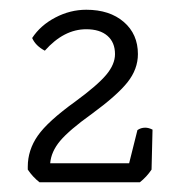

<svg xmlns="http://www.w3.org/2000/svg" viewBox="-20 -775 388 394"><path d="M267 -401H61Q47 -412 37 -427V-433Q37 -467 57.5 -496.5Q78 -526 135 -567Q180 -600 198 -621.5Q216 -643 216 -664Q216 -688 200.5 -701.5Q185 -715 157 -715Q111 -715 72 -671Q53 -681 46 -697Q63 -723 93.5 -739Q124 -755 157 -755Q205 -755 234 -730Q263 -705 263 -664Q263 -633 241.5 -606Q220 -579 168 -541Q122 -508 103.5 -486Q85 -464 83 -440H245L262 -508Q269 -513 278 -513Q285 -513 293 -509L291 -427Q281 -412 267 -401Z"/></svg>

Font: Scope One
Style: Regular
Weight: 400
Designer: Dalton Maag Ltd
Foundry: Dalton Maag Ltd
Version: Version 1.001; ttfautohint (v1.4.1) -l 11 -r 50 -G 50 -x 14 